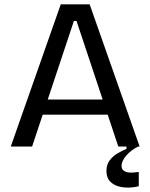

<svg xmlns="http://www.w3.org/2000/svg" viewBox="-20 -680 697 891"><path d="M30 0 262 -660H396L628 0H529L335 -583H323L129 0ZM140 -148V-218H529V-148ZM624 184Q603 190 576.5 190.5Q550 191 527 184Q504 177 489 160Q474 143 474 113Q474 85 488 65.5Q502 46 524 32.5Q546 19 567 11V-6H621V0Q587 17 565.5 42.5Q544 68 544 89Q544 103 552.5 110.5Q561 118 574 120Q587 122 600.5 120.5Q614 119 624 118Z"/></svg>

Font: Bricolage Grotesque 96pt ExtraBold
Style: Regular
Weight: 400
Version: Version 1.001;gftools[0.9.33.dev8+g029e19f]